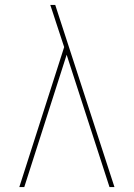

<svg xmlns="http://www.w3.org/2000/svg" viewBox="-20 -755 540 775"><path d="M58 0 239 -565 206 -665Q200 -683 194.5 -700.5Q189 -718 183 -735H203L442 0H422L249 -534L78 0Z"/></svg>

Font: Iosevka Thin
Style: Regular
Weight: 100
Monospace: yes
Designer: Belleve Invis
Foundry: Belleve Invis
Version: Version 32.5.0; ttfautohint (v1.8.4)